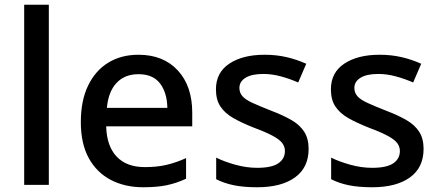

<svg xmlns="http://www.w3.org/2000/svg" viewBox="-20 -780 1851 810"><path d="M186 0H82V-760H186Z M564 -549Q669 -549 730 -483Q791 -417 791 -305V-247H428Q430 -164 472 -119.5Q514 -75 591 -75Q642 -75 682.5 -84.5Q723 -94 765 -113V-26Q724 -7 683 1.5Q642 10 584 10Q507 10 447.5 -21Q388 -52 354.5 -113Q321 -174 321 -265Q321 -355 351.5 -418.5Q382 -482 436.5 -515.5Q491 -549 564 -549ZM564 -467Q506 -467 471.5 -430Q437 -393 431 -325H686Q685 -388 655.5 -427.5Q626 -467 564 -467Z M1282 -152Q1282 -73 1224.5 -31.5Q1167 10 1065 10Q1008 10 966.5 1.5Q925 -7 892 -24V-115Q926 -98 973 -85Q1020 -72 1065 -72Q1126 -72 1154 -91Q1182 -110 1182 -143Q1182 -161 1171 -176Q1160 -191 1131.5 -206.5Q1103 -222 1052 -241Q1001 -261 965 -281.5Q929 -302 910 -330.5Q891 -359 891 -403Q891 -474 947.5 -511.5Q1004 -549 1096 -549Q1146 -549 1189 -539Q1232 -529 1272 -511L1238 -432Q1204 -447 1166 -457.5Q1128 -468 1091 -468Q1042 -468 1016 -452Q990 -436 990 -409Q990 -389 1002.5 -374.5Q1015 -360 1044 -346.5Q1073 -333 1124 -313Q1174 -294 1209.5 -273.5Q1245 -253 1263.5 -224Q1282 -195 1282 -152Z M1767 -152Q1767 -73 1709.5 -31.5Q1652 10 1550 10Q1493 10 1451.5 1.5Q1410 -7 1377 -24V-115Q1411 -98 1458 -85Q1505 -72 1550 -72Q1611 -72 1639 -91Q1667 -110 1667 -143Q1667 -161 1656 -176Q1645 -191 1616.5 -206.5Q1588 -222 1537 -241Q1486 -261 1450 -281.5Q1414 -302 1395 -330.5Q1376 -359 1376 -403Q1376 -474 1432.5 -511.5Q1489 -549 1581 -549Q1631 -549 1674 -539Q1717 -529 1757 -511L1723 -432Q1689 -447 1651 -457.5Q1613 -468 1576 -468Q1527 -468 1501 -452Q1475 -436 1475 -409Q1475 -389 1487.5 -374.5Q1500 -360 1529 -346.5Q1558 -333 1609 -313Q1659 -294 1694.5 -273.5Q1730 -253 1748.5 -224Q1767 -195 1767 -152Z"/></svg>

Font: Noto Sans Syriac Medium
Style: Regular
Weight: 500
Designer: Patrick Giasson and the Monotype Design Team
Foundry: Monotype Imaging Inc.
Version: Version 3.000; ttfautohint (v1.8.4.7-5d5b)